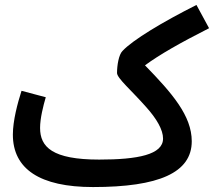

<svg xmlns="http://www.w3.org/2000/svg" viewBox="-20 -735 865 776"><path d="M356 21C622 21 755 -37 755 -164C755 -267 676 -358 566 -471C626 -515 707 -561 825 -621L774 -715C637 -646 517 -574 475 -529C460 -514 453 -471 453 -440C453 -419 511 -370 571 -302C614 -254 639 -210 639 -175C639 -110 537 -90 381 -90C191 -90 142 -141 142 -218C142 -257 155 -308 165 -342L67 -368C51 -318 32 -247 32 -191C32 -52 141 21 356 21Z"/></svg>

Font: Noto Sans Arabic Cond SemBd
Style: Regular
Weight: 600
Width: 3
Designer: Monotype Design Team, Nadine Chahine, Nizar Qandah and Khaled Hosny
Foundry: Monotype Imaging Inc.
Version: Version 2.012